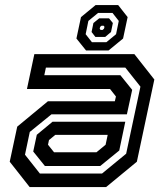

<svg xmlns="http://www.w3.org/2000/svg" viewBox="-20 -760 666 780"><path d="M100.5 0 19.5 -103 50 -245.5 174.5 -348.5H446.5L451 -368L427 -398.5H89.5L119.5 -540H526L607 -437L536 -103L411 0ZM162.5 -85.5 115 -144.5 129.5 -212.5 193.5 -265.5H489L464.5 -148.5L387 -85.5ZM142 -55H394.5L492.5 -135.5L550.5 -408L489 -485.5H166.5L160 -454.5H469L517 -395L495.5 -295.5H189L101 -224L81.5 -131.5ZM199.5 -141.5H372L409 -172L417.5 -212H204.5L179 -191L175 -172ZM329.5 -555 290.5 -603.5 309 -690.5 368.5 -739.5H460L498.5 -690.5L480 -603.5L421 -555ZM353.5 -588.5H412L451.5 -621L462.5 -675L437 -707.5H378.5L339 -675L328 -621ZM367.5 -610 352 -630 359.5 -666.5 383 -685.5H423L438.5 -666.5L431 -630L407.5 -610ZM388.5 -638.5H397L402.5 -643.5L404.5 -651L401 -655.5H392.5L387 -651L385 -643.5Z"/></svg>

Font: Tourney Thin SemiBold
Style: Italic
Weight: 600
Italic angle: -12°
Version: Version 1.015